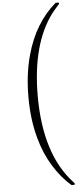

<svg xmlns="http://www.w3.org/2000/svg" viewBox="-99 -1194 795 1888"><g transform="rotate(-5 298.5 -250.5)"><path d="M555 649H527Q426 563 349 436Q273 312 232 161Q180 -25 180 -250Q180 -475 232 -662Q316 -969 527 -1150H555Q561 -1144 561 -1141Q561 -1136 548 -1123Q512 -1083 486 -1050Q272 -763 272 -251Q272 325 548 622Q561 635 561 640Q561 643 555 649Z"/></g></svg>

Font: KaTeX_Size2
Style: Regular
Weight: 400
Version: Version